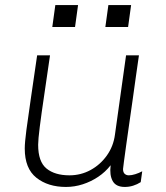

<svg xmlns="http://www.w3.org/2000/svg" viewBox="-20 -730 657 760"><path d="M241 10Q170 10 124 -26.5Q78 -63 78 -142Q78 -166 84.5 -215.5Q91 -265 102 -339.5Q113 -414 127 -511H178Q166 -427 155 -353.5Q144 -280 137.5 -228.5Q131 -177 131 -157Q131 -90 164 -63Q197 -36 255 -36Q300 -36 338.5 -57Q377 -78 403 -114.5Q429 -151 435 -197L479 -511H530Q530 -511 526.5 -487Q523 -463 517.5 -424Q512 -385 505.5 -338Q499 -291 492 -243.5Q485 -196 479.5 -155.5Q474 -115 470.5 -89.5Q467 -64 467 -61Q467 -48 473.5 -42Q480 -36 490 -36Q501 -36 515.5 -40.5Q530 -45 543 -52L537 -9Q523 0 507 5Q491 10 474 10Q439 10 426 -13.5Q413 -37 418 -76Q397 -49 368.5 -30Q340 -11 307.5 -0.5Q275 10 241 10ZM187 -623 199 -710H289L277 -623ZM397 -623 409 -710H499L487 -623Z"/></svg>

Font: Chivo Medium Thin
Style: Italic
Weight: 250
Italic angle: -8.05°
Version: Version 2.002